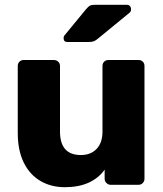

<svg xmlns="http://www.w3.org/2000/svg" viewBox="-20 -770 681 800"><path d="M250 10Q193 10 148.5 -16Q104 -42 79 -92.5Q54 -143 54 -216V-495Q54 -506 61 -513Q68 -520 79 -520H204Q215 -520 222.5 -513Q230 -506 230 -495V-222Q230 -124 317 -124Q358 -124 382.5 -149.5Q407 -175 407 -222V-495Q407 -506 414 -513Q421 -520 432 -520H557Q568 -520 575 -513Q582 -506 582 -495V-25Q582 -15 575 -7.5Q568 0 557 0H441Q431 0 423.5 -7.5Q416 -15 416 -25V-63Q390 -27 348.5 -8.5Q307 10 250 10ZM261 -595Q245 -595 245 -611Q245 -619 250 -624L338 -731Q348 -743 355 -746.5Q362 -750 375 -750H507Q526 -750 526 -730Q526 -723 521 -718L388 -609Q380 -602 372 -598.5Q364 -595 350 -595Z"/></svg>

Font: Rubik Light
Style: Bold
Weight: 700
Version: Version 2.104